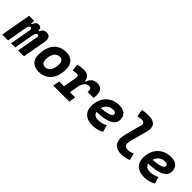

<svg xmlns="http://www.w3.org/2000/svg" viewBox="221 -1903 3075 3075"><g transform="rotate(45 1758.0 -366.0)"><path d="M207.5 -517.6H93.3L1 0H133.3L192.9 -339.8C202.6 -382.8 217.8 -404.3 240.2 -404.3C260.3 -404.3 268.6 -387.7 263.7 -359.4L200.2 0H293.9L354 -340.8C363.3 -383.3 381.8 -404.3 404.3 -404.3C421.9 -404.3 429.7 -387.7 424.8 -359.4L360.8 0H493.2L563 -390.6C579.1 -481 552.7 -527.3 481.9 -527.3C433.1 -527.3 402.3 -507.3 381.3 -453.1H367.7C366.2 -504.4 345.2 -527.3 306.6 -527.3C263.7 -527.3 237.8 -506.3 218.3 -453.1H204.1Z M831.1 9.8C1012.2 9.8 1119.1 -118.2 1119.1 -335C1119.1 -456.1 1047.4 -527.3 925.8 -527.3C744.6 -527.3 637.7 -397.5 637.7 -177.7C637.7 -60.1 709.5 9.8 831.1 9.8ZM854.5 -115.7C803.7 -115.7 773.9 -148.4 773.9 -203.6C773.9 -328.1 822.8 -401.9 904.8 -401.9C954.1 -401.9 982.9 -369.1 982.9 -314C982.9 -189.5 935.1 -115.7 854.5 -115.7Z M1157.2 0H1519.5L1539.6 -113.3H1420.9L1444.8 -251V-249.5C1463.4 -363.8 1513.2 -401.9 1568.8 -401.9C1608.4 -401.9 1627 -371.6 1618.2 -316.4H1752.9C1775.9 -455.1 1732.9 -527.3 1628.9 -527.3C1551.8 -527.3 1501 -484.4 1478 -409.2H1463.9C1458 -487.8 1413.1 -527.3 1325.2 -527.3C1280.8 -527.3 1236.3 -521 1190.4 -508.8L1205.6 -390.6C1233.4 -397.9 1259.8 -401.9 1285.2 -401.9C1321.3 -401.9 1334 -383.3 1327.1 -345.2L1286.6 -113.3H1177.2Z M2059.6 -115.7C1995.6 -115.7 1953.6 -143.6 1942.9 -191.4C2178.7 -197.8 2303.7 -253.4 2303.7 -376C2303.7 -471.2 2240.2 -527.3 2133.3 -527.3C1943.8 -527.3 1817.4 -396.5 1817.4 -199.7C1817.4 -67.9 1902.3 9.8 2045.4 9.8C2109.9 9.8 2183.6 -4.4 2245.6 -41L2211.9 -156.7C2162.6 -130.9 2106.4 -115.7 2059.6 -115.7ZM1950.2 -284.7C1972.2 -359.4 2031.2 -406.2 2109.9 -406.2C2150.4 -406.2 2173.3 -391.1 2173.3 -365.7C2173.3 -320.3 2091.3 -291 1950.2 -284.7Z M2710 9.8C2774.9 9.8 2822.8 -6.3 2868.7 -26.4L2835 -142.6C2797.4 -123 2774.4 -115.7 2738.8 -115.7C2679.2 -115.7 2647.9 -138.2 2648.4 -182.1C2648.4 -197.3 2652.8 -230.5 2671.9 -300.3L2737.3 -540.5C2773.4 -672.4 2713.4 -742.2 2581.1 -742.2C2532.7 -742.2 2484.4 -739.3 2436.5 -728.5L2456.5 -605.5C2487.8 -613.3 2519.5 -616.7 2550.8 -616.7C2593.8 -616.7 2615.7 -589.8 2602.5 -540.5L2537.6 -300.3C2517.6 -226.1 2513.2 -188 2513.2 -167.5C2513.2 -48.8 2579.6 9.8 2710 9.8Z M3231.4 -115.7C3167.5 -115.7 3125.5 -143.6 3114.7 -191.4C3350.6 -197.8 3475.6 -253.4 3475.6 -376C3475.6 -471.2 3412.1 -527.3 3305.2 -527.3C3115.7 -527.3 2989.3 -396.5 2989.3 -199.7C2989.3 -67.9 3074.2 9.8 3217.3 9.8C3281.7 9.8 3355.5 -4.4 3417.5 -41L3383.8 -156.7C3334.5 -130.9 3278.3 -115.7 3231.4 -115.7ZM3122.1 -284.7C3144 -359.4 3203.1 -406.2 3281.7 -406.2C3322.3 -406.2 3345.2 -391.1 3345.2 -365.7C3345.2 -320.3 3263.2 -291 3122.1 -284.7Z"/></g></svg>

Font: Cascadia Mono NF
Style: Bold Italic
Weight: 700
Italic angle: -10°
Monospace: yes
Designer: Aaron Bell
Foundry: Saja Typeworks
Version: Version 2404.023